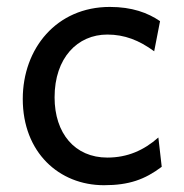

<svg xmlns="http://www.w3.org/2000/svg" viewBox="-20 -528 538 560"><path d="M446.8 -466.3C411.1 -490.7 365.2 -507.8 300.3 -507.8C145 -507.8 46.4 -386.7 46.4 -239.3C46.4 -83.5 152.3 12.2 283.2 12.2C356.4 12.2 402.3 -4.4 451.7 -41.5L441.9 -127C399.4 -89.4 351.6 -68.4 293 -68.4C198.2 -68.4 139.2 -139.2 139.2 -244.1C139.2 -359.4 206.1 -427.2 293 -427.2C343.3 -427.2 385.7 -410.6 429.7 -378.4Z"/></svg>

Font: Andika
Style: Regular
Weight: 400
Designer: Victor Gaultney, Annie Olsen, Julie Remington, Don Collingsworth, Eric Hays
Foundry: SIL International
Version: Version 1.000